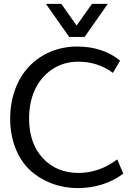

<svg xmlns="http://www.w3.org/2000/svg" viewBox="-20 -965 723 996"><path d="M418.9 -773.4 539.1 -944.8H457L377.4 -832.5L298.3 -944.8H218.3L338.9 -773.4ZM382.8 10.7C472.7 10.7 551.8 -14.2 619.6 -64L588.4 -138.2C525.9 -91.3 459 -67.9 387.2 -67.9C311.5 -67.9 250 -93.3 202.1 -144.5C154.8 -195.8 130.9 -264.2 130.9 -350.6C130.9 -405.8 141.1 -456.1 161.6 -500.5C182.6 -544.9 212.4 -580.1 251.5 -606C290.5 -631.8 335.4 -645 386.2 -645C453.6 -645 513.7 -625.5 565.9 -586.9L603 -650.4C543.5 -699.2 468.8 -723.6 379.4 -723.6C281.7 -723.6 194.3 -686 132.3 -621.6C70.3 -557.6 32.7 -460.4 32.7 -349.6C32.7 -234.9 73.2 -139.6 137.7 -80.6C202.1 -22 288.6 10.7 382.8 10.7Z"/></svg>

Font: Ride
Style: Regular
Weight: 400
Version: Version 3.000